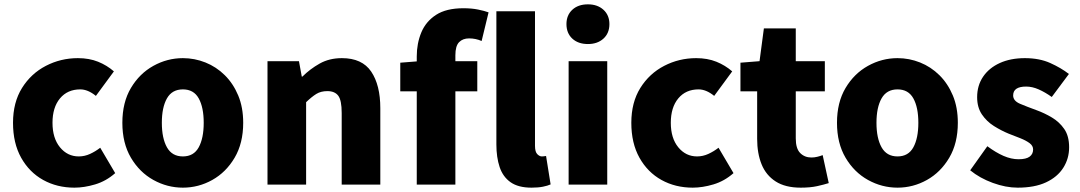

<svg xmlns="http://www.w3.org/2000/svg" viewBox="-20 -851 4979 885"><path d="M323 14Q243 14 179 -21.5Q115 -57 77.5 -124Q40 -191 40 -285Q40 -379 81.5 -445.5Q123 -512 191.5 -547.5Q260 -583 339 -583Q391 -583 432 -566.5Q473 -550 505 -522L422 -409Q385 -439 350 -439Q291 -439 256.5 -397.5Q222 -356 222 -285Q222 -214 256.5 -172Q291 -130 343 -130Q370 -130 395 -141.5Q420 -153 442 -170L511 -53Q469 -16 418.5 -1Q368 14 323 14Z M823 14Q751 14 687 -21.5Q623 -57 583.5 -124Q544 -191 544 -285Q544 -379 583.5 -445.5Q623 -512 687 -547.5Q751 -583 823 -583Q877 -583 927 -563Q977 -543 1016 -504.5Q1055 -466 1078 -411Q1101 -356 1101 -285Q1101 -191 1061.5 -124Q1022 -57 958.5 -21.5Q895 14 823 14ZM823 -130Q873 -130 896 -172Q919 -214 919 -285Q919 -356 896 -397.5Q873 -439 823 -439Q773 -439 749.5 -397.5Q726 -356 726 -285Q726 -214 749.5 -172Q773 -130 823 -130Z M1213 0V-569H1358L1371 -498H1374Q1409 -533 1453.5 -558Q1498 -583 1556 -583Q1649 -583 1691 -521Q1733 -459 1733 -352V0H1555V-330Q1555 -389 1539 -410Q1523 -431 1489 -431Q1459 -431 1438 -418Q1417 -405 1391 -380V0Z M2430 14Q2369 14 2333.5 -11Q2298 -36 2283 -81Q2268 -126 2268 -185V-799H2446V-179Q2446 -151 2456.5 -140.5Q2467 -130 2477 -130Q2482 -130 2486 -130.5Q2490 -131 2497 -132L2518 -1Q2505 5 2483 9.5Q2461 14 2430 14ZM1901 0V-430H1825V-562L1901 -568V-591Q1901 -651 1922 -701.5Q1943 -752 1990 -782.5Q2037 -813 2116 -813Q2154 -813 2183.5 -807Q2213 -801 2232 -794L2200 -662Q2173 -674 2142 -674Q2113 -674 2096 -656.5Q2079 -639 2079 -596V-569H2180V-430H2079V0Z M2601 0V-569H2779V0ZM2690 -648Q2645 -648 2618 -673Q2591 -698 2591 -740Q2591 -781 2618 -806Q2645 -831 2690 -831Q2734 -831 2761.5 -806Q2789 -781 2789 -740Q2789 -698 2761.5 -673Q2734 -648 2690 -648Z M3173 14Q3093 14 3029 -21.5Q2965 -57 2927.5 -124Q2890 -191 2890 -285Q2890 -379 2931.5 -445.5Q2973 -512 3041.5 -547.5Q3110 -583 3189 -583Q3241 -583 3282 -566.5Q3323 -550 3355 -522L3272 -409Q3235 -439 3200 -439Q3141 -439 3106.5 -397.5Q3072 -356 3072 -285Q3072 -214 3106.5 -172Q3141 -130 3193 -130Q3220 -130 3245 -141.5Q3270 -153 3292 -170L3361 -53Q3319 -16 3268.5 -1Q3218 14 3173 14Z M3671 14Q3600 14 3555.5 -14.5Q3511 -43 3490.5 -93.5Q3470 -144 3470 -211V-430H3393V-562L3481 -569L3501 -720H3648V-569H3782V-430H3648V-213Q3648 -166 3668.5 -145.5Q3689 -125 3720 -125Q3734 -125 3748 -128.5Q3762 -132 3772 -136L3800 -7Q3778 0 3746.5 7Q3715 14 3671 14Z M4117 14Q4045 14 3981 -21.5Q3917 -57 3877.5 -124Q3838 -191 3838 -285Q3838 -379 3877.5 -445.5Q3917 -512 3981 -547.5Q4045 -583 4117 -583Q4171 -583 4221 -563Q4271 -543 4310 -504.5Q4349 -466 4372 -411Q4395 -356 4395 -285Q4395 -191 4355.5 -124Q4316 -57 4252.5 -21.5Q4189 14 4117 14ZM4117 -130Q4167 -130 4190 -172Q4213 -214 4213 -285Q4213 -356 4190 -397.5Q4167 -439 4117 -439Q4067 -439 4043.5 -397.5Q4020 -356 4020 -285Q4020 -214 4043.5 -172Q4067 -130 4117 -130Z M4671 14Q4616 14 4556 -8Q4496 -30 4452 -66L4531 -177Q4570 -148 4605.5 -132.5Q4641 -117 4675 -117Q4710 -117 4726 -129Q4742 -141 4742 -162Q4742 -179 4726 -191Q4710 -203 4684 -213.5Q4658 -224 4629 -235Q4595 -249 4561.5 -270Q4528 -291 4506 -323.5Q4484 -356 4484 -403Q4484 -457 4511.5 -497.5Q4539 -538 4588.5 -560.5Q4638 -583 4704 -583Q4771 -583 4821 -560.5Q4871 -538 4907 -510L4828 -404Q4797 -426 4767.5 -439Q4738 -452 4710 -452Q4650 -452 4650 -411Q4650 -386 4682 -372.5Q4714 -359 4758 -343Q4794 -330 4828.5 -309.5Q4863 -289 4885.5 -256.5Q4908 -224 4908 -172Q4908 -120 4881 -77.5Q4854 -35 4801.5 -10.5Q4749 14 4671 14Z"/></svg>

Font: Source Han Sans CN Heavy
Style: Regular
Weight: 900
Designer: Ryoko NISHIZUKA 西塚涼子 (kana, bopomofo & ideographs); Paul D. Hunt (Latin, Greek & Cyrillic); Sandoll Communications 산돌커뮤니
Foundry: Adobe
Version: Version 2.000;hotconv 1.0.107;makeotfexe 2.5.65593